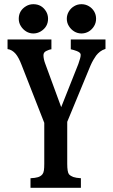

<svg xmlns="http://www.w3.org/2000/svg" viewBox="-20 -899 540 919"><path d="M139.6 -878.9Q179.7 -878.9 200.7 -844.2Q210 -828.6 210 -809.1Q210 -770 174.8 -748.5Q158.2 -738.8 139.6 -738.8Q121.1 -738.8 105.2 -748.5Q89.4 -758.3 79.6 -774.4Q69.8 -790 69.8 -809.1Q69.8 -848.6 105 -869.6Q120.6 -878.9 139.6 -878.9ZM370.1 -878.9Q389.2 -878.9 405.3 -869.4Q421.4 -859.9 430.7 -844.2Q439.9 -828.6 439.9 -809.1Q439.9 -790 430.4 -774.2Q420.9 -758.3 405.3 -748.5Q388.7 -738.8 370.1 -738.8Q351.1 -738.8 335.2 -748.5Q319.3 -758.3 309.6 -774.4Q299.8 -790 299.8 -809.1Q299.8 -828.1 309.6 -844.2Q319.3 -860.4 335.4 -869.6Q350.6 -878.9 370.1 -878.9ZM226.1 -710V-663.1Q219.7 -662.6 213.1 -659.9Q206.5 -657.2 201.2 -654.8Q188 -648.4 188 -634.8Q188 -626 190.2 -615.5Q192.4 -605 195.8 -596.2L272.9 -386.2L355 -592.8Q360.8 -609.9 363.5 -619.4Q366.2 -628.9 366.2 -637.2Q366.2 -647.5 347.2 -654.8Q333 -660.2 318.8 -663.1V-710H484.9V-665Q469.7 -660.2 459 -651.9Q448.2 -643.6 439.9 -632.8Q433.6 -624 426.8 -612.3Q419.9 -600.6 413.1 -585L301.8 -315.9V-115.2Q301.8 -75.7 310.1 -64.9Q318.4 -56.2 330.8 -51.8Q343.3 -47.4 367.2 -45.9V0H126V-45.9Q148.4 -46.9 161.9 -51Q175.3 -55.2 183.1 -64.9Q188.5 -71.8 190.2 -83.7Q191.9 -95.7 191.9 -115.2V-311L83 -588.9Q69.8 -623.5 55.2 -641.1Q38.1 -661.1 16.1 -664.1V-710Z"/></svg>

Font: BIZ UDMincho
Style: Bold
Weight: 700
Monospace: yes
Designer: TypeBank Co., Ltd.
Foundry: Morisawa Inc.
Version: Version 1.06